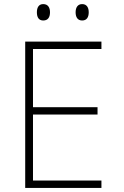

<svg xmlns="http://www.w3.org/2000/svg" viewBox="-20 -917 603 937"><path d="M381 -817C404 -817 413 -834 413 -857C413 -879 404 -897 381 -897C359 -897 349 -880 349 -857C349 -833 359 -817 381 -817ZM191 -817C215 -817 224 -834 224 -857C224 -879 215 -897 191 -897C169 -897 160 -880 160 -857C160 -833 169 -817 191 -817ZM103 0H475V-36H141V-358H456V-394H141V-678H475V-714H103Z"/></svg>

Font: Noto Sans Mono SemiCondensed ExtraLight
Style: Regular
Weight: 200
Width: 4
Designer: Monotype Design Team
Foundry: Monotype Imaging Inc.
Version: Version 2.014